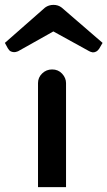

<svg xmlns="http://www.w3.org/2000/svg" viewBox="-98 -770 441 788"><path d="M173 -429V-2H58V-429Q58 -452 75 -468.5Q92 -485 116 -485Q141 -485 157 -467.5Q173 -450 173 -429ZM87 -739 -78 -594 -66 -572Q-60 -563 -57 -561Q-49 -556 -39 -556Q-33 -556 -26 -559H-25L121 -641L268 -560Q276 -556 279 -556Q281 -555 283 -555Q299 -555 309 -570L323 -594L155 -739Q141 -750 121.5 -750Q102 -750 87 -739Z"/></svg>

Font: FifthLeg
Style: Bold
Weight: 700
Designer: Jakub Steiner
Version: Version 1.0